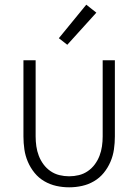

<svg xmlns="http://www.w3.org/2000/svg" viewBox="-20 -787 590 819"><path d="M275 12Q247 12 220 6Q193 0 169 -14Q145 -28 127.5 -49.5Q110 -71 99 -96.5Q88 -122 84 -149.5Q80 -177 80 -205V-530H132V-205Q132 -184 135 -163Q138 -142 145.5 -122.5Q153 -103 165.5 -86Q178 -69 195.5 -57Q213 -45 233.5 -40Q254 -35 275 -35Q296 -35 316.5 -40Q337 -45 354.5 -57Q372 -69 384.5 -86Q397 -103 404.5 -122.5Q412 -142 415 -163Q418 -184 418 -205V-530H470V-205Q470 -177 466 -149.5Q462 -122 451 -96.5Q440 -71 422.5 -49.5Q405 -28 381 -14Q357 0 330 6Q303 12 275 12ZM267 -596 231 -624 348 -767 391 -733Z"/></svg>

Font: Lode Dark
Style: Regular
Weight: 400
Monospace: yes
Designer: Belleve Invis
Foundry: Belleve Invis
Version: Version 29.2.0; ttfautohint (v1.8.3)